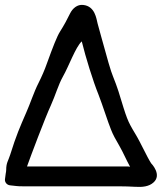

<svg xmlns="http://www.w3.org/2000/svg" viewBox="-40 -715 653 775"><path d="M69 -43C82 -80 143 -242 165 -289C184 -331 195 -372 214 -406C238 -448 265 -525 290 -548C306 -483 335 -389 358 -332C373 -294 396 -221 408 -192C416 -171 428 -150 442 -126C458 -98 469 -71 485 -42C483 -42 480 -43 477 -43ZM-17 -14 -20 9C-21 19 -14 31 0 33L27 36C35 37 43 37 50 37H437C464 37 487 38 505 39C535 41 561 38 579 22C615 -9 572 -54 570 -56C553 -82 528 -139 506 -175C473 -230 473 -233 438 -347C432 -365 425 -385 416 -407C408 -425 392 -481 368 -569C363 -588 358 -605 354 -620C349 -639 344 -690 296 -695C272 -698 253 -681 243 -661C233 -640 218 -612 202 -587C190 -568 174 -527 149 -458C140 -432 128 -405 115 -379C97 -344 81 -294 66 -261C40 -201 26 -170 1 -90C-7 -65 -15 -58 -15 -29C-15 -25 -16 -19 -17 -14Z"/></svg>

Font: Reckless Catfish
Style: Fax
Weight: 400
Foundry: Cannot Into Space Fonts
Version: Version 0.2894